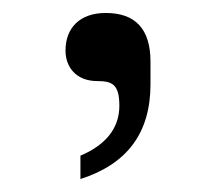

<svg xmlns="http://www.w3.org/2000/svg" viewBox="-20 -815 340 296"><path d="M104 -539C176 -562 212 -610 212 -685V-720C212 -770 189 -795 143 -795C103 -795 81 -772 81 -737C81 -712 97 -690 130 -690C153 -690 164 -685 164 -652C164 -618 144 -592 104 -575Z"/></svg>

Font: Be Vietnam
Style: Regular
Weight: 400
Designer: Gabriel Lam
Foundry: TypeRant
Version: Version 4.000